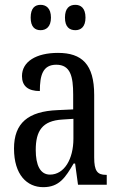

<svg xmlns="http://www.w3.org/2000/svg" viewBox="-20 -765 494 795"><path d="M292 -640C314 -640 334 -653 334 -692C334 -732 314 -745 292 -745C268 -745 249 -732 249 -692C249 -653 268 -640 292 -640ZM148 -640C170 -640 191 -653 191 -692C191 -732 170 -745 148 -745C125 -745 107 -732 107 -692C107 -653 125 -640 148 -640ZM159 10C226 10 251 -31 285 -88H291L303 0H422V-41H419C383 -41 370 -57 370 -113V-372C370 -499 319 -546 220 -546C130 -546 71 -510 71 -450C71 -409 96 -388 145 -388C145 -453 157 -497 213 -497C272 -497 283 -448 283 -373V-312L218 -309C97 -304 38 -256 38 -150C38 -41 92 10 159 10ZM187 -42C146 -42 128 -82 128 -144C128 -223 155 -265 238 -270L284 -273V-191C284 -106 246 -42 187 -42Z"/></svg>

Font: Noto Serif Georgian ExtraCondensed
Style: Regular
Weight: 400
Width: 2
Designer: Monotype Design Team, Akaki Razmadze
Foundry: Google LLC
Version: Version 2.003